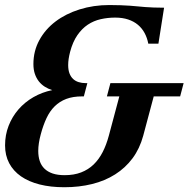

<svg xmlns="http://www.w3.org/2000/svg" viewBox="-20 -747 770 777"><path d="M446.3 -675.8Q416 -675.8 387.7 -669.4Q359.4 -663.1 335.4 -647.2Q311.5 -631.3 293 -604.5Q274.4 -577.6 263.7 -537.1Q255.9 -507.3 255.9 -483.9Q255.9 -463.9 261.2 -450Q266.6 -436 276.1 -427.2Q285.6 -418.5 298.6 -414.6Q311.5 -410.6 326.7 -410.6H333.5L319.3 -356.9H312.5Q275.4 -356.9 248.3 -346.7Q221.2 -336.4 201.4 -316.9Q181.6 -297.4 168.2 -268.8Q154.8 -240.2 145 -203.6Q134.8 -166 134.8 -136.2Q134.8 -113.3 140.9 -95.2Q147 -77.1 159.9 -64.5Q172.9 -51.8 193.1 -44.9Q213.4 -38.1 241.7 -38.1Q279.3 -38.1 308.3 -49.3Q337.4 -60.5 358.9 -81.3Q380.4 -102.1 395.5 -131.6Q410.6 -161.1 420.4 -197.8L462.9 -356.9H412.6L426.8 -410.6H723.1L709 -356.9H602.1L559.6 -197.8Q545.4 -145.5 516.4 -106.4Q487.3 -67.4 446 -41.3Q404.8 -15.1 352.5 -2.2Q300.3 10.7 240.2 10.7Q184.6 10.7 140.4 -0.5Q96.2 -11.7 64.9 -33.4Q33.7 -55.2 17.1 -86.7Q0.5 -118.2 0.5 -158.7Q0.5 -201.2 14.9 -238Q29.3 -274.9 54.7 -304.2Q80.1 -333.5 115.2 -353.8Q150.4 -374 191.4 -382.3Q175.3 -387.2 161.4 -396Q147.5 -404.8 137.2 -417.7Q127 -430.7 121.1 -448Q115.2 -465.3 115.2 -487.8Q115.2 -540.5 139.2 -584.5Q163.1 -628.4 204.6 -659.9Q246.1 -691.4 302.2 -709Q358.4 -726.6 422.4 -726.6Q448.7 -726.6 468.8 -725.8Q488.8 -725.1 505.4 -723.9Q522 -722.7 536.9 -721.2Q551.8 -719.7 567.4 -718.5Q583 -717.3 601.6 -716.6Q620.1 -715.8 644 -715.8L621.1 -570.3H580.1Q575.7 -593.8 565.2 -613.3Q554.7 -632.8 538.1 -646.7Q521.5 -660.6 498.5 -668.2Q475.6 -675.8 446.3 -675.8Z"/></svg>

Font: Arian AMU Serif
Style: Bold Italic
Weight: 700
Italic angle: -15°
Designer: Ruben Hakobyan (Tarumian)
Foundry: Ruben Hakobyan (Tarumian)
Version: Version 1.002